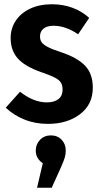

<svg xmlns="http://www.w3.org/2000/svg" viewBox="-20 -566 474 902"><path d="M399 -482 347 -405Q288 -445 232 -445Q201 -445 184.5 -431.5Q168 -418 168 -395Q168 -378 176 -367Q184 -356 205 -345Q226 -334 269 -320Q344 -295 380 -257Q416 -219 416 -154Q416 -75 356 -29.5Q296 16 205 16Q145 16 94.5 -4.5Q44 -25 7 -60L74 -135Q138 -85 200 -85Q235 -85 254.5 -100.5Q274 -116 274 -144Q274 -165 266 -178Q258 -191 236.5 -202Q215 -213 171 -228Q97 -254 63.5 -291.5Q30 -329 30 -387Q30 -432 53.5 -468Q77 -504 121 -525Q165 -546 224 -546Q276 -546 320.5 -529.5Q365 -513 399 -482ZM289 142Q289 158 284 175Q279 192 265 223L223 316H154L181 201Q148 178 148 142Q148 112 168 91Q188 70 219 70Q250 70 269.5 90.5Q289 111 289 142Z"/></svg>

Font: Fira Sans Condensed SemiBold
Style: Regular
Weight: 600
Width: 3
Designer: bBox Type GmbH & Carrois Corporate GbR & Edenspiekermann AG
Foundry: bBox Type GmbH & Carrois Corporate GbR & Edenspiekermann AG
Version: Version 4.301